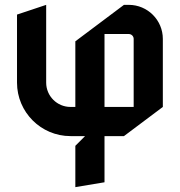

<svg xmlns="http://www.w3.org/2000/svg" viewBox="-20 -540 740 790"><path d="M410 -100V-400H510C521 -400 530 -391 530 -380V-100ZM270 20H330L290 60V230L410 210V20H490L650 -100V-380C650 -457.3 587.3 -520 510 -520H490L290 -370V-100H270C214.8 -100 170 -144.8 170 -200V-520L50 -480V-200C50 -78.6 148.6 20 270 20Z"/></svg>

Font: Abibas
Style: Medium
Weight: 500
Version: Version 0.3